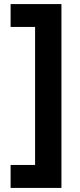

<svg xmlns="http://www.w3.org/2000/svg" viewBox="-20 -820 391 940"><path d="M31.9 100V-12.4H151.8V-688.1H31.9V-800H280.8V100Z"/></svg>

Font: Envelope Sans Variable
Style: Regular
Weight: 500
Designer: Andreas Rasmussen / Norman Anderson
Foundry: mail.de GmbH
Version: Version 1.150